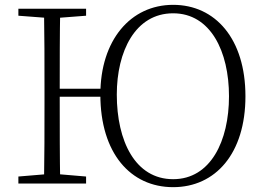

<svg xmlns="http://www.w3.org/2000/svg" viewBox="-20 -759 1096 794"><path d="M162 0H229C227 -110 227 -221 227 -369V-387C227 -502 227 -614 229 -723H162C164 -613 164 -502 164 -390V-333C164 -221 164 -110 162 0ZM56 0H336V-29L206 -40H188L56 -29ZM56 -694 188 -684H206L336 -694V-723H56ZM198 -359H428V-392H198ZM696 15C871 15 995 -124 995 -361C995 -599 870 -739 696 -739C520 -739 395 -593 395 -368C395 -125 520 15 696 15ZM696 -18C539 -18 463 -176 463 -368C463 -546 539 -704 696 -704C851 -704 927 -546 927 -361C927 -176 851 -18 696 -18Z"/></svg>

Font: Source Han Serif CN VF
Style: Regular
Weight: 250
Designer: Ryoko NISHIZUKA 西塚涼子 (kana & ideographs); Frank Grießhammer (Latin, Greek & Cyrillic); Wenlong ZHANG 张文龙 (bopomofo); San
Foundry: Adobe
Version: Version 2.002;hotconv 1.1.0;makeotfexe 2.6.0